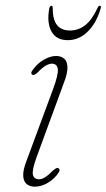

<svg xmlns="http://www.w3.org/2000/svg" viewBox="-20 -660 380 686"><path d="M119.5 -19.5Q101 -19.5 97.5 -36.2Q94 -53 111.5 -100.5L207.5 -362Q222 -399.5 221 -420.8Q220 -442 208.8 -451Q197.5 -460 180.5 -460Q159.5 -460 135.5 -446Q111.5 -432 95 -407.5Q91.5 -403 91.8 -399Q92 -395 95.5 -393Q100 -391 104.8 -393.8Q109.5 -396.5 114 -400.5Q130.5 -418 143 -425.2Q155.5 -432.5 165 -432.5Q184 -432.5 186.5 -413.5Q189 -394.5 170.5 -344L75 -86Q61.5 -51.5 63 -31Q64.5 -10.5 76 -1.8Q87.5 7 104.5 7Q128 7 152 -7.5Q176 -22 190 -44.5Q193 -49 192.8 -53Q192.5 -57 189 -59Q184.5 -61.5 180 -58.5Q175.5 -55.5 170 -51.5Q153 -34 141.2 -26.8Q129.5 -19.5 119.5 -19.5ZM230 -551Q260.1 -551 284.4 -570Q308.7 -589 328.5 -631.5Q331.7 -639.5 336.6 -639.5Q338.9 -639.5 340 -637.5Q341.1 -635.5 339.8 -630.5Q325.8 -580 294.5 -548.2Q263.3 -516.5 221.9 -516.5Q180.5 -516.5 163.6 -548.2Q146.7 -580 156.2 -630.5Q157.1 -635.5 159.5 -637.5Q162 -639.5 163.8 -639.5Q168.3 -639.5 168.3 -631.5Q168.3 -589 184.1 -570Q199.8 -551 230 -551Z"/></svg>

Font: Fraunces Thin
Style: Italic
Weight: 250
Italic angle: -16°
Version: Version 1.000;[b76b70a41]